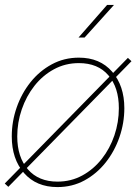

<svg xmlns="http://www.w3.org/2000/svg" viewBox="-21 -760 560 788"><path d="M214.8 7.8Q127.9 7.8 77.6 -49.8Q27.3 -107.4 27.3 -200.2Q27.3 -261.2 47.4 -318.8Q67.4 -376.5 104.2 -422.6Q141.1 -468.8 191.7 -496.1Q242.2 -523.4 302.7 -523.4Q389.2 -523.4 439.2 -465.8Q489.3 -408.2 489.3 -315.9Q489.3 -254.9 469.2 -197Q449.2 -139.2 412.6 -93Q376 -46.9 325.7 -19.5Q275.4 7.8 214.8 7.8ZM214.8 -14.6Q270.5 -14.6 316.7 -39.8Q362.8 -64.9 396.5 -107.7Q430.2 -150.4 448.5 -204.3Q466.8 -258.3 466.8 -315.9Q466.8 -400.9 423.8 -450.9Q380.9 -501 302.7 -501Q247.1 -501 200.7 -475.8Q154.3 -450.7 120.6 -408Q86.9 -365.2 68.4 -311.3Q49.8 -257.3 49.8 -200.2Q49.8 -115.2 93.5 -64.9Q137.2 -14.6 214.8 -14.6ZM13.2 6.8 -1.5 -6.8 503.9 -522.5 518.6 -508.8ZM301.3 -606 418.5 -739.7H446.8L326.2 -606Z"/></svg>

Font: Inter Display Thin
Style: Italic
Weight: 100
Italic angle: -9.39999°
Designer: Rasmus Andersson
Foundry: rsms
Version: Version 4.000;git-a52131595